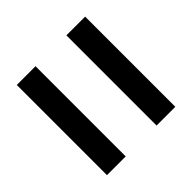

<svg xmlns="http://www.w3.org/2000/svg" viewBox="-66 -638 572 572"><g transform="rotate(45 220.5 -352.0)"><path d="M30 -417V-496H410V-417ZM30 -208V-287H410V-208Z"/></g></svg>

Font: Noto Sans Sinhala ExtraCondensed Medium
Style: Regular
Weight: 500
Width: 2
Designer: Jelle Bosma - Monotype Design Team
Foundry: Monotype Imaging Inc.
Version: Version 2.006; ttfautohint (v1.8.4.7-5d5b)